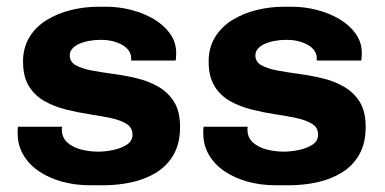

<svg xmlns="http://www.w3.org/2000/svg" viewBox="-20 -541 1144 571"><path d="M248.5 10Q203 10 163.8 -1Q124.5 -12 95 -32.2Q65.5 -52.5 49 -81Q32.5 -109.5 32.5 -144.5Q32.5 -150 32.5 -154Q32.5 -158 33.5 -164H165Q164 -161.5 164 -159.5Q164 -157.5 164 -155.5Q164 -132 180 -117.5Q196 -103 220.8 -96.5Q245.5 -90 272.5 -90Q292.5 -90 316 -94.8Q339.5 -99.5 356.8 -110.5Q374 -121.5 374 -140.5Q374 -161.5 356.5 -172.5Q339 -183.5 310 -189.8Q281 -196 246.2 -201.2Q211.5 -206.5 176.5 -215.2Q141.5 -224 112.5 -240.2Q83.5 -256.5 66 -284.8Q48.5 -313 48.5 -358Q48.5 -399 67.2 -430Q86 -461 118.2 -481Q150.5 -501 190.5 -511Q230.5 -521 272.5 -521H296Q333.5 -521 370.5 -511.5Q407.5 -502 437.8 -484Q468 -466 486 -440.5Q504 -415 504 -383.5Q504 -377.5 503.5 -371Q503 -364.5 502.5 -361H370V-368.5Q370 -379 364 -388.8Q358 -398.5 346 -406Q334 -413.5 317.2 -418Q300.5 -422.5 279 -422.5Q260.5 -422.5 243.8 -419.2Q227 -416 214.2 -410Q201.5 -404 194.5 -395.5Q187.5 -387 187.5 -376.5Q187.5 -357 205.2 -347Q223 -337 252.2 -331.5Q281.5 -326 316.8 -321.2Q352 -316.5 386.8 -308.2Q421.5 -300 450.8 -283.2Q480 -266.5 497.8 -238Q515.5 -209.5 515.5 -163.5Q515.5 -115 496.5 -81.5Q477.5 -48 445 -28Q412.5 -8 371.8 1Q331 10 287 10Z M800.5 10Q755 10 715.8 -1Q676.5 -12 647 -32.2Q617.5 -52.5 601 -81Q584.5 -109.5 584.5 -144.5Q584.5 -150 584.5 -154Q584.5 -158 585.5 -164H717Q716 -161.5 716 -159.5Q716 -157.5 716 -155.5Q716 -132 732 -117.5Q748 -103 772.8 -96.5Q797.5 -90 824.5 -90Q844.5 -90 868 -94.8Q891.5 -99.5 908.8 -110.5Q926 -121.5 926 -140.5Q926 -161.5 908.5 -172.5Q891 -183.5 862 -189.8Q833 -196 798.2 -201.2Q763.5 -206.5 728.5 -215.2Q693.5 -224 664.5 -240.2Q635.5 -256.5 618 -284.8Q600.5 -313 600.5 -358Q600.5 -399 619.2 -430Q638 -461 670.2 -481Q702.5 -501 742.5 -511Q782.5 -521 824.5 -521H848Q885.5 -521 922.5 -511.5Q959.5 -502 989.8 -484Q1020 -466 1038 -440.5Q1056 -415 1056 -383.5Q1056 -377.5 1055.5 -371Q1055 -364.5 1054.5 -361H922V-368.5Q922 -379 916 -388.8Q910 -398.5 898 -406Q886 -413.5 869.2 -418Q852.5 -422.5 831 -422.5Q812.5 -422.5 795.8 -419.2Q779 -416 766.2 -410Q753.5 -404 746.5 -395.5Q739.5 -387 739.5 -376.5Q739.5 -357 757.2 -347Q775 -337 804.2 -331.5Q833.5 -326 868.8 -321.2Q904 -316.5 938.8 -308.2Q973.5 -300 1002.8 -283.2Q1032 -266.5 1049.8 -238Q1067.5 -209.5 1067.5 -163.5Q1067.5 -115 1048.5 -81.5Q1029.5 -48 997 -28Q964.5 -8 923.8 1Q883 10 839 10Z"/></svg>

Font: Chivo Medium
Style: Regular
Weight: 500
Designer: Hector Gatti
Foundry: Omnibus-Type
Version: Version 2.002